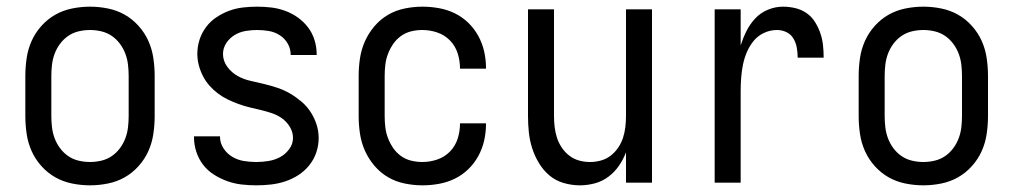

<svg xmlns="http://www.w3.org/2000/svg" viewBox="-20 -548 3040 576"><path d="M250 8Q223 8 196 2.5Q169 -3 146 -16Q123 -29 104.5 -49.5Q86 -70 75 -94.5Q64 -119 60 -146Q56 -173 56 -200V-320Q56 -347 60 -374Q64 -401 75 -425.5Q86 -450 104.5 -470.5Q123 -491 146 -504Q169 -517 196 -522.5Q223 -528 250 -528Q277 -528 304 -522.5Q331 -517 354 -504Q377 -491 395.5 -470.5Q414 -450 425 -425.5Q436 -401 440 -374Q444 -347 444 -320V-200Q444 -173 440 -146Q436 -119 425 -94.5Q414 -70 395.5 -49.5Q377 -29 354 -16Q331 -3 304 2.5Q277 8 250 8ZM250 -62Q267 -62 284 -66Q301 -70 315 -79.5Q329 -89 339.5 -103Q350 -117 356 -133Q362 -149 364 -166Q366 -183 366 -200V-320Q366 -337 364 -354Q362 -371 356 -387Q350 -403 339.5 -417Q329 -431 315 -440.5Q301 -450 284 -454Q267 -458 250 -458Q233 -458 216 -454Q199 -450 185 -440.5Q171 -431 160.5 -417Q150 -403 144 -387Q138 -371 136 -354Q134 -337 134 -320V-200Q134 -183 136 -166Q138 -149 144 -133Q150 -117 160.5 -103Q171 -89 185 -79.5Q199 -70 216 -66Q233 -62 250 -62Z M749 8Q727 8 705 5.5Q683 3 662 -4.5Q641 -12 622 -24Q603 -36 589.5 -53.5Q576 -71 569 -92.5Q562 -114 562 -136V-139H640V-138Q640 -119 650.5 -103Q661 -87 677 -77.5Q693 -68 711.5 -65Q730 -62 749 -62Q767 -62 785.5 -65Q804 -68 820 -76.5Q836 -85 847.5 -100.5Q859 -116 859 -134Q859 -152 849.5 -167.5Q840 -183 826 -193Q812 -203 795.5 -208.5Q779 -214 762 -218Q745 -222 728.5 -226Q712 -230 695.5 -236Q679 -242 663.5 -249.5Q648 -257 634 -267.5Q620 -278 608.5 -291Q597 -304 589 -319.5Q581 -335 576.5 -352Q572 -369 572 -386Q572 -408 578.5 -428.5Q585 -449 598 -466.5Q611 -484 629 -496Q647 -508 667 -515.5Q687 -523 708.5 -525.5Q730 -528 751 -528Q773 -528 794 -525.5Q815 -523 835.5 -515.5Q856 -508 873.5 -495.5Q891 -483 904 -466Q917 -449 923.5 -428Q930 -407 930 -386V-383H852V-384Q852 -402 843 -417.5Q834 -433 819 -442.5Q804 -452 786.5 -455Q769 -458 751 -458Q734 -458 716.5 -455Q699 -452 684 -443Q669 -434 659 -419Q649 -404 649 -386Q649 -365 662 -347.5Q675 -330 693 -320Q711 -310 731.5 -305.5Q752 -301 772.5 -296Q793 -291 812.5 -284.5Q832 -278 850 -267.5Q868 -257 884 -243.5Q900 -230 911.5 -212.5Q923 -195 929.5 -175Q936 -155 936 -134Q936 -112 929 -91Q922 -70 908 -52.5Q894 -35 875.5 -23Q857 -11 836 -4Q815 3 793 5.5Q771 8 749 8Z M1247 8Q1221 8 1194 2.5Q1167 -3 1144 -16.5Q1121 -30 1103.5 -50.5Q1086 -71 1075 -95.5Q1064 -120 1060 -146.5Q1056 -173 1056 -200V-320Q1056 -347 1060 -373.5Q1064 -400 1075 -424.5Q1086 -449 1103.5 -469.5Q1121 -490 1144 -503.5Q1167 -517 1194 -522.5Q1221 -528 1247 -528Q1272 -528 1297 -523.5Q1322 -519 1344.5 -508Q1367 -497 1385 -479.5Q1403 -462 1415 -440Q1427 -418 1432.5 -393.5Q1438 -369 1438 -344V-342H1360V-343Q1360 -366 1353 -388Q1346 -410 1330 -426.5Q1314 -443 1292 -450.5Q1270 -458 1247 -458Q1230 -458 1213.5 -454Q1197 -450 1183 -440Q1169 -430 1159.5 -416Q1150 -402 1144 -386.5Q1138 -371 1136 -354Q1134 -337 1134 -320V-200Q1134 -183 1136 -166Q1138 -149 1144 -133.5Q1150 -118 1159.5 -104Q1169 -90 1183 -80Q1197 -70 1213.5 -66Q1230 -62 1247 -62Q1270 -62 1292 -69.5Q1314 -77 1330 -93.5Q1346 -110 1353 -132Q1360 -154 1360 -177V-178H1438V-176Q1438 -151 1432.5 -126.5Q1427 -102 1415 -80Q1403 -58 1385 -40.5Q1367 -23 1344.5 -12Q1322 -1 1297 3.5Q1272 8 1247 8Z M1720 8Q1695 8 1671 1Q1647 -6 1628.5 -21.5Q1610 -37 1597 -58.5Q1584 -80 1576.5 -103.5Q1569 -127 1566.5 -151.5Q1564 -176 1564 -200V-520H1642V-200Q1642 -183 1644 -166.5Q1646 -150 1651 -134.5Q1656 -119 1665.5 -105Q1675 -91 1688 -81Q1701 -71 1717 -66.5Q1733 -62 1750 -62Q1767 -62 1783 -66.5Q1799 -71 1812 -81Q1825 -91 1834.5 -105Q1844 -119 1849 -134.5Q1854 -150 1856 -166.5Q1858 -183 1858 -200V-520H1936V0H1858V-91Q1850 -70 1837 -51Q1824 -32 1805.5 -18Q1787 -4 1764.5 2Q1742 8 1720 8Z M2124 0V-520H2202V-412Q2209 -434 2219.5 -455Q2230 -476 2246 -493Q2262 -510 2284 -519Q2306 -528 2329 -528Q2348 -528 2366.5 -523.5Q2385 -519 2400 -508.5Q2415 -498 2425 -482Q2435 -466 2441 -448.5Q2447 -431 2449 -412.5Q2451 -394 2451 -375H2373Q2373 -390 2370.5 -404.5Q2368 -419 2360.5 -432Q2353 -445 2339.5 -451.5Q2326 -458 2311 -458Q2291 -458 2272.5 -449.5Q2254 -441 2241.5 -426Q2229 -411 2221 -392.5Q2213 -374 2209 -354.5Q2205 -335 2203.5 -315Q2202 -295 2202 -276V0Z M2750 8Q2723 8 2696 2.5Q2669 -3 2646 -16Q2623 -29 2604.5 -49.5Q2586 -70 2575 -94.5Q2564 -119 2560 -146Q2556 -173 2556 -200V-320Q2556 -347 2560 -374Q2564 -401 2575 -425.5Q2586 -450 2604.5 -470.5Q2623 -491 2646 -504Q2669 -517 2696 -522.5Q2723 -528 2750 -528Q2777 -528 2804 -522.5Q2831 -517 2854 -504Q2877 -491 2895.5 -470.5Q2914 -450 2925 -425.5Q2936 -401 2940 -374Q2944 -347 2944 -320V-200Q2944 -173 2940 -146Q2936 -119 2925 -94.5Q2914 -70 2895.5 -49.5Q2877 -29 2854 -16Q2831 -3 2804 2.5Q2777 8 2750 8ZM2750 -62Q2767 -62 2784 -66Q2801 -70 2815 -79.5Q2829 -89 2839.5 -103Q2850 -117 2856 -133Q2862 -149 2864 -166Q2866 -183 2866 -200V-320Q2866 -337 2864 -354Q2862 -371 2856 -387Q2850 -403 2839.5 -417Q2829 -431 2815 -440.5Q2801 -450 2784 -454Q2767 -458 2750 -458Q2733 -458 2716 -454Q2699 -450 2685 -440.5Q2671 -431 2660.5 -417Q2650 -403 2644 -387Q2638 -371 2636 -354Q2634 -337 2634 -320V-200Q2634 -183 2636 -166Q2638 -149 2644 -133Q2650 -117 2660.5 -103Q2671 -89 2685 -79.5Q2699 -70 2716 -66Q2733 -62 2750 -62Z"/></svg>

Font: Iosevka Web
Style: Regular
Weight: 400
Monospace: yes
Designer: Belleve Invis
Foundry: Belleve Invis
Version: Version 28.0.3; ttfautohint (v1.8.3)